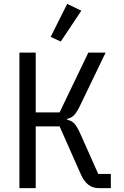

<svg xmlns="http://www.w3.org/2000/svg" viewBox="-20 -969 640 989"><path d="M80 -698H164V-390H287L435 -698H524L391 -422Q374 -387 359 -373.5Q344 -360 326 -357V-352Q349 -348 363.5 -332Q378 -316 396 -275L486 -73H551V0H488Q458 0 435 -17.5Q412 -35 395 -74L287 -318H164V0H80ZM293 -755 241 -779 326 -949 399 -914Z"/></svg>

Font: Lilex
Style: Regular
Weight: 400
Monospace: yes
Designer: Mike Abbink, Paul van der Laan, Pieter van Rosmalen, Mikhael Khrustik
Foundry: Mikhael Khrustik
Version: Version 2.510